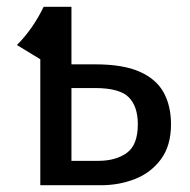

<svg xmlns="http://www.w3.org/2000/svg" viewBox="-20 -547 560 567"><path d="M278 0H99V-451L109 -527H191V-72H270Q322 -72 354.5 -95.5Q387 -119 387 -180Q387 -233 360 -260Q333 -287 260 -287H175V-357H261Q344 -357 393 -335Q442 -313 463.5 -273.5Q485 -234 485 -180Q485 -117 455.5 -77Q426 -37 379 -18.5Q332 0 278 0ZM109 -527 99 -372 30 -414Q53 -437 73 -465.5Q93 -494 109 -527Z"/></svg>

Font: Fira Sans Variable
Style: Regular
Weight: 400
Designer: Carrois Corporate & Edenspiekermann AG
Foundry: Carrois Corporate GbR & Edenspiekermann AG
Version: Version 4.202